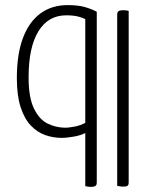

<svg xmlns="http://www.w3.org/2000/svg" viewBox="-20 -729 588 752"><path d="M336 3Q329 3 323.5 2Q318 1 314 0V-208Q297 -199 269.5 -194Q242 -189 221 -189Q188 -189 157 -200Q126 -211 101 -237Q76 -263 61 -308.5Q46 -354 46 -423Q46 -517 70 -580.5Q94 -644 138.5 -676.5Q183 -709 245 -709Q284 -709 310 -702Q336 -695 359 -683V-14Q359 -3 352.5 0Q346 3 336 3ZM230 -229Q246 -228 271.5 -233Q297 -238 314 -248V-654Q306 -659 287 -664Q268 -669 239 -669Q169 -669 130.5 -606.5Q92 -544 92 -426Q92 -347 113 -304Q134 -261 165.5 -245.5Q197 -230 230 -229ZM461 2Q458 2 451.5 1Q445 0 439 -1V-671Q439 -681 444 -685Q449 -689 462 -689Q467 -689 472.5 -688.5Q478 -688 484 -686V-14Q484 -5 479.5 -1.5Q475 2 461 2Z"/></svg>

Font: Yanone Kaffeesatz Light
Style: Regular
Weight: 300
Designer: Yanone (Cyrillic: Daniel Pouzeot, Huerta Tipografica, and Cyreal)
Foundry: Yanone
Version: Version 2.003